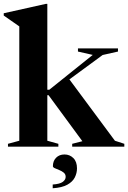

<svg xmlns="http://www.w3.org/2000/svg" viewBox="-24 -764 668 1000"><path d="M222.5 -31 280 -15V0H17.5V-15L76.5 -31V-626.5Q67 -633.5 45.8 -648Q24.5 -662.5 -4.5 -683V-695L215.5 -744H222.5V-296.5H232.5L459 -478L382 -495.5V-512H590.5V-495.5L510.5 -477.5L337.5 -350.5L574.5 -31L623.5 -15V0H352V-15L405 -28.5L229 -268H222.5ZM250.5 197Q288 194.5 303 183.2Q318 172 318 157Q318 143.5 308 135.2Q298 127 284.8 121.8Q271.5 116.5 261.5 112Q251.5 107.5 251.5 101.5Q251.5 74.5 268.2 57.5Q285 40.5 312 40.5Q339 40.5 358 59.2Q377 78 377 113Q377 137 365.8 159.8Q354.5 182.5 326.8 198Q299 213.5 250.5 216.5Z"/></svg>

Font: Newsreader 72pt SemiBold
Style: Regular
Weight: 600
Designer: Hugues Gentile
Foundry: Production Type
Version: Version 1.003; ttfautohint (v1.8.3)